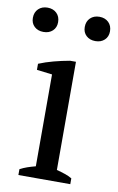

<svg xmlns="http://www.w3.org/2000/svg" viewBox="-97 -762 496 809"><g transform="rotate(10 151.0 -358.0)"><path d="M0 0ZM263 0H41V-25Q56 -33 72 -38.5Q88 -44 107 -49V-442L41 -450V-476Q70 -488 104 -497Q138 -506 172 -512H197V-49Q217 -44 233 -38.5Q249 -33 263 -25ZM-14 -663Q-14 -687 1 -701.5Q16 -716 40 -716Q64 -716 79 -701.5Q94 -687 94 -663Q94 -640 79 -626Q64 -612 40 -612Q16 -612 1 -626Q-14 -640 -14 -663ZM208 -663Q208 -687 223 -701.5Q238 -716 262 -716Q286 -716 301 -701.5Q316 -687 316 -663Q316 -640 301 -626Q286 -612 262 -612Q238 -612 223 -626Q208 -640 208 -663Z"/></g></svg>

Font: PT Serif
Style: Regular
Weight: 400
Designer: A.Korolkova, O.Umpeleva, V.Yefimov
Foundry: ParaType Ltd
Version: Version 1.000W OFL; ttfautohint (v1.6)